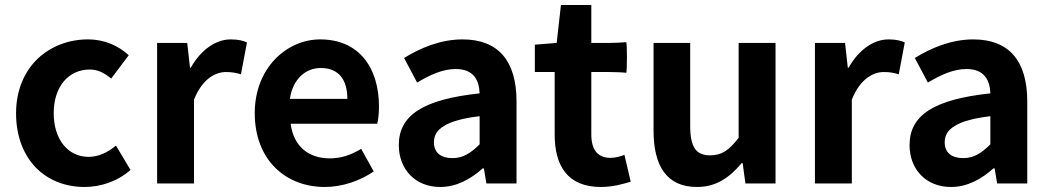

<svg xmlns="http://www.w3.org/2000/svg" viewBox="-20 -731 4184 765"><path d="M123 -63C172 -13 240 14 317 14C379 14 447 -7 500 -54L442 -151C411 -125 374 -106 333 -106C252 -106 194 -174 194 -280C194 -385 252 -454 338 -454C369 -454 395 -441 423 -418L493 -511C452 -548 399 -574 330 -574C254 -574 183 -547 130 -497C78 -447 44 -373 44 -280C44 -187 74 -114 123 -63Z M606 -280V0H679H753V-334C785 -415 837 -444 880 -444C904 -444 920 -441 940 -435L964 -562C948 -569 930 -574 899 -574C841 -574 781 -534 740 -461H737L726 -560H606Z M1396 -238H1483C1487 -252 1490 -279 1490 -306C1490 -462 1410 -574 1256 -574C1123 -574 995 -461 995 -280C995 -95 1117 14 1274 14C1343 14 1414 -10 1469 -48L1419 -138C1378 -113 1339 -100 1294 -100C1210 -100 1150 -147 1138 -238H1310ZM1179 -429C1201 -450 1229 -460 1258 -460C1331 -460 1364 -412 1364 -337H1249H1135C1141 -378 1157 -408 1179 -429Z M2038 -245V-327C2038 -489 1965 -574 1823 -574C1735 -574 1655 -540 1590 -500L1642 -402C1694 -433 1744 -456 1796 -456C1865 -456 1889 -414 1891 -359C1666 -335 1569 -272 1569 -153C1569 -57 1634 14 1734 14C1799 14 1855 -17 1903 -60H1908L1918 0H2038V-163ZM1805 -252C1829 -259 1857 -264 1891 -268V-156C1856 -121 1825 -101 1783 -101C1740 -101 1709 -120 1709 -164C1709 -190 1720 -212 1749 -229C1763 -238 1782 -246 1805 -252Z M2336 -320V-444H2406C2429 -444 2458 -443 2475 -441C2479 -444 2479 -560 2475 -563C2452 -561 2429 -560 2406 -560H2336V-711H2215L2198 -560L2111 -553V-444H2190V-319V-195C2190 -71 2241 14 2374 14C2423 14 2462 2 2493 -7L2468 -114C2453 -108 2431 -102 2413 -102C2363 -102 2336 -132 2336 -196Z M3070 -280V-560H2996H2923V-182C2885 -132 2855 -112 2810 -112C2755 -112 2730 -142 2730 -229V-560H2584V-211C2584 -70 2636 14 2757 14C2834 14 2887 -24 2935 -81H2939L2950 0H3070Z M3227 -280V0H3300H3374V-334C3406 -415 3458 -444 3501 -444C3525 -444 3541 -441 3561 -435L3585 -562C3569 -569 3551 -574 3520 -574C3462 -574 3402 -534 3361 -461H3358L3347 -560H3227Z M4073 -245V-327C4073 -489 4000 -574 3858 -574C3770 -574 3690 -540 3625 -500L3677 -402C3729 -433 3779 -456 3831 -456C3900 -456 3924 -414 3926 -359C3701 -335 3604 -272 3604 -153C3604 -57 3669 14 3769 14C3834 14 3890 -17 3938 -60H3943L3953 0H4073V-163ZM3840 -252C3864 -259 3892 -264 3926 -268V-156C3891 -121 3860 -101 3818 -101C3775 -101 3744 -120 3744 -164C3744 -190 3755 -212 3784 -229C3798 -238 3817 -246 3840 -252Z"/></svg>

Font: GenSekiGothic2 TW B
Style: Regular
Weight: 700
Version: Version 2.100;PS 2.1;hotconv 16.6.51;makeotf.lib2.5.65220 DE